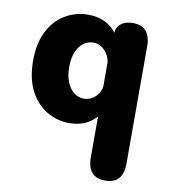

<svg xmlns="http://www.w3.org/2000/svg" viewBox="-81 -557 782 867"><g transform="rotate(10 309.5 -124.0)"><path d="M458.5 238Q377 238 377 146V-41.5Q355.5 -16.5 324.2 -3Q293 10.5 254.5 10.5Q197.5 10.5 149.5 -18.2Q101.5 -47 73 -102.5Q44.5 -158 44.5 -239Q44.5 -320 73 -375Q101.5 -430 149.5 -458.2Q197.5 -486.5 254.5 -486.5Q297.5 -486.5 330.2 -470.8Q363 -455 384.5 -426.5V-437Q392 -461 411.2 -472.8Q430.5 -484.5 458.5 -484.5Q540.5 -484.5 540.5 -392V146Q540.5 238 458.5 238ZM299.5 -109.5Q319 -109.5 335.5 -118.8Q352 -128 363 -143.8Q374 -159.5 377 -178.5V-290Q374.5 -309.5 363.8 -327Q353 -344.5 336.5 -355.5Q320 -366.5 299.5 -366.5Q274.5 -366.5 254.2 -351.8Q234 -337 222 -308.5Q210 -280 210 -239Q210 -198.5 222 -169.5Q234 -140.5 254.2 -125Q274.5 -109.5 299.5 -109.5Z"/></g></svg>

Font: Sono Monospace
Style: Bold
Weight: 700
Designer: Tyler Finck
Foundry: Tyler Finck
Version: Version 2.112